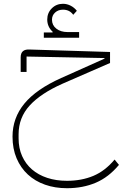

<svg xmlns="http://www.w3.org/2000/svg" viewBox="-20 -688 647 1012"><path d="M333 304Q270 304 217.5 285.5Q165 267 127 232Q89 197 67.5 146.5Q46 96 46 32Q46 -66 108.5 -142Q171 -218 303 -277L531 -379V-382L120 -390V-309H89V-386Q89 -430 137 -427L560 -414V-356L310 -247Q195 -196 136.5 -132Q78 -68 78 20V41Q78 93 96.5 134.5Q115 176 148.5 205Q182 234 229 249.5Q276 265 333 265Q410 265 472 239Q534 213 584 153L607 181Q553 246 485 275Q417 304 333 304ZM211 -517H257L258 -520Q229 -547 229 -585Q229 -620 253 -644Q277 -668 312 -668Q333 -668 352.5 -658Q372 -648 385 -631L366 -610Q347 -637 312 -637Q287 -637 270.5 -622Q254 -607 254 -584Q254 -555 277 -537Q300 -519 336 -519H397V-489H211Z"/></svg>

Font: IBM Plex Sans Arabic ExtLt
Style: Regular
Weight: 200
Designer: Mike Abbink, Paul van der Laan, Pieter van Rosmalen, Wael Morcos, Khajak Apelian
Foundry: Bold Monday
Version: Version 1.2